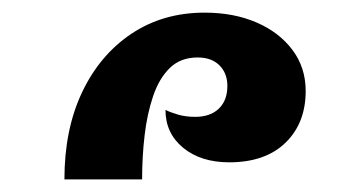

<svg xmlns="http://www.w3.org/2000/svg" viewBox="-20 -849 534 304"><path d="M82 -565Q82 -644 110 -703Q138 -762 188 -795.5Q238 -829 304 -829Q350 -829 386 -813.5Q422 -798 443 -770Q464 -742 464 -705Q464 -654 432 -623Q400 -592 343 -592Q298 -592 270 -615Q242 -638 242 -675Q250 -671 262 -667.5Q274 -664 289 -664Q313 -664 326.5 -677Q340 -690 340 -713Q340 -733 327.5 -745.5Q315 -758 293 -758Q266 -758 249 -741.5Q232 -725 222.5 -697Q213 -669 209 -635Q205 -601 205 -565Z"/></svg>

Font: Noto Serif Armenian
Style: Bold
Weight: 700
Version: Version 2.007